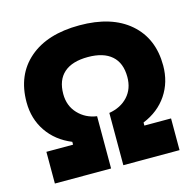

<svg xmlns="http://www.w3.org/2000/svg" viewBox="-97 -748 867 848"><g transform="rotate(-15 336.5 -323.5)"><path d="M52 0V-145H174V-158Q103 -187 63.5 -245Q24 -303 24 -379Q24 -504 107 -575.5Q190 -647 337 -647Q484 -647 566.5 -575.5Q649 -504 649 -380Q649 -304 610 -246Q571 -188 500 -159V-145H622V0H365V-239Q419 -248 451 -283Q483 -318 483 -372Q483 -436 445.5 -469Q408 -502 337 -502Q265 -502 227.5 -469Q190 -436 190 -372Q190 -318 224 -282Q258 -246 309 -239V0Z"/></g></svg>

Font: Blinker
Style: Bold
Weight: 700
Designer: Juergen Huber
Foundry: supertype
Version: Version 1.015;PS 1.15;hotconv 1.0.88;makeotf.lib2.5.647800; 